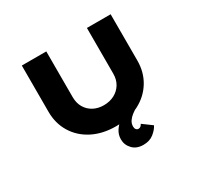

<svg xmlns="http://www.w3.org/2000/svg" viewBox="-188 -921 1396 1359"><g transform="rotate(-30 510.0 -241.5)"><path d="M613 217Q557 217 525 183Q493 149 493 104Q493 64 515 32Q537 0 570 -25.5Q603 -51 638 -70Q673 -89 701 -106L721 -50Q715 -47 697.5 -36.5Q680 -26 660.5 -11.5Q641 3 627 23Q613 43 613 68Q613 83 620.5 92Q628 101 639 101Q650 101 657.5 94.5Q665 88 670 78L746 134Q731 164 697.5 190.5Q664 217 613 217ZM510 6Q402 6 320 -36Q238 -78 192.5 -152.5Q147 -227 147 -322V-700H347V-327Q347 -278 368 -242Q389 -206 426 -186Q463 -166 510 -166Q559 -166 597 -186Q635 -206 657 -242Q679 -278 679 -327V-700H873V-322Q873 -227 827.5 -152.5Q782 -78 701 -36Q620 6 510 6Z"/></g></svg>

Font: Lexend Tera ExtraBold
Style: Regular
Weight: 800
Designer: Bonnie Shaver-Troup, Thomas Jockin
Foundry: Lexend
Version: Version 1.007